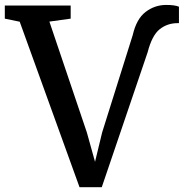

<svg xmlns="http://www.w3.org/2000/svg" viewBox="-37 -766 759 793"><path d="M649.4 -745.6Q685.1 -745.6 702.1 -738.3V-670.4H696.3Q654.3 -670.4 622.6 -645.3Q590.8 -620.1 572.8 -550.3L383.3 7.3H291.5L44.4 -676.3L-17.1 -689V-743.2H254.9V-689L167 -676.8L321.8 -218.8L355.5 -97.7L384.8 -218.8L511.2 -621.1Q526.4 -687.5 564.2 -716.6Q602.1 -745.6 649.4 -745.6Z"/></svg>

Font: Merriweather
Style: Regular
Weight: 400
Designer: Eben Sorkin
Foundry: Eben Sorkin
Version: Version 1.584; ttfautohint (v1.6)